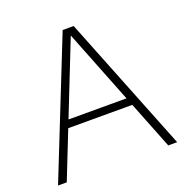

<svg xmlns="http://www.w3.org/2000/svg" viewBox="-131 -861 953 983"><g transform="rotate(-20 345.0 -370.0)"><path d="M620.5 0 518.5 -258H169.5L67.5 0H20L314.5 -740H374.5L669 0ZM186 -299.5H502L344 -699.5Z"/></g></svg>

Font: Encode Sans Semi Expanded ExLight
Style: Regular
Weight: 275
Width: 6
Designer: Multiple Designers
Foundry: Impallari Type
Version: Version 2.000